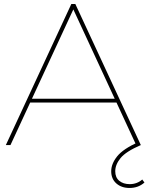

<svg xmlns="http://www.w3.org/2000/svg" viewBox="-20 -720 737 953"><path d="M334 -700H354L679 0H656L339 -684H349L32 0H9ZM126 -230H561L571 -211H116ZM532 130Q532 93 561.5 56Q591 19 669 -16L679 0Q605 32 578.5 64.5Q552 97 552 130Q552 161 572 177.5Q592 194 624 194Q642 194 658 188Q674 182 686 171L697 186Q681 200 662.5 206.5Q644 213 623 213Q583 213 557.5 190.5Q532 168 532 130Z"/></svg>

Font: iiserrat Thin
Style: Regular
Weight: 100
Designer: Akira Ohta
Foundry: Akira Ohta
Version: Version 1.200;Glyphs 3.3.1 (3343)